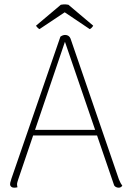

<svg xmlns="http://www.w3.org/2000/svg" viewBox="-20 -862 602 890"><path d="M282 -700Q291 -700 297.5 -695.5Q304 -691 307 -683L531 -31Q535 -21 539 -13.5Q543 -6 547 -1Q543 4 539 6Q535 8 530 8Q523 8 516.5 4.5Q510 1 508 -6L275 -686H287L64 -29Q63 -25 61 -19Q59 -13 59 -8Q59 -5 59.5 -1Q60 3 61 6Q57 7 53.5 7.5Q50 8 45 8Q37 8 31.5 3Q26 -2 27 -10Q27 -15 29.5 -22Q32 -29 33 -34L260 -692Q271 -700 282 -700ZM130 -260H435V-234H130ZM297 -840 412 -743Q410 -739 405.5 -734Q401 -729 396 -727L280 -805L163 -727Q159 -729 154 -734Q149 -739 147 -743L262 -840Q268 -841 274 -841.5Q280 -842 285.5 -841.5Q291 -841 297 -840Z"/></svg>

Font: Arima Thin Thin
Style: Regular
Weight: 250
Version: Version 1.100